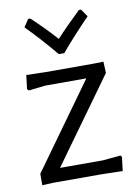

<svg xmlns="http://www.w3.org/2000/svg" viewBox="-80 -742 572 797"><g transform="rotate(-10 206.0 -343.0)"><path d="M318 -688 340 -656Q273 -587 218 -522H195Q130 -600 74 -656L95 -688H104Q159 -637 206 -584Q249 -631 309 -688ZM47 -460 129 -458H334L372 -459L374 -411L118 -56H299L374 -63L379 -56L372 2L280 0H80L33 2V-46L290 -403H117L46 -395L40 -402Z"/></g></svg>

Font: Alegreya Sans SC
Style: Regular
Weight: 400
Designer: Juan Pablo del Peral
Foundry: Huerta Tipografica
Version: Version 2.007